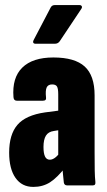

<svg xmlns="http://www.w3.org/2000/svg" viewBox="-20 -729 420 755"><path d="M244 0Q233 0 231 -11Q229 -26 227 -50.5Q225 -75 225 -94L209 -113V-358Q209 -381 204 -389Q199 -397 185 -397Q169 -397 163.5 -385Q158 -373 161 -346Q163 -333 149 -333H46Q34 -333 33 -347Q27 -423 67.5 -463Q108 -503 190 -503Q274 -503 313 -467.5Q352 -432 352 -354V-130Q352 -84 352.5 -58Q353 -32 355 -14Q357 0 345 0ZM111 6Q66 6 41 -29.5Q16 -65 16 -129Q16 -200 48.5 -238Q81 -276 157 -287L218 -295L217 -218L192 -214Q170 -211 160.5 -195.5Q151 -180 151 -151Q151 -126 157 -113.5Q163 -101 176 -101Q188 -101 200.5 -112Q213 -123 228 -147L240 -75Q205 -30 176.5 -12Q148 6 111 6ZM120 -557Q113 -557 111 -561Q109 -565 112 -571L179 -699Q184 -709 195 -709H293Q299 -709 301.5 -704.5Q304 -700 299 -693L215 -567Q208 -557 196 -557Z"/></svg>

Font: Sofia Sans Extra Condensed Black
Style: Regular
Weight: 900
Designer: Botio Nikoltchev, Ani Petrova
Foundry: lettersoup
Version: Version 4.101